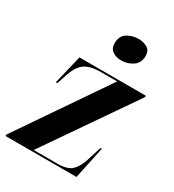

<svg xmlns="http://www.w3.org/2000/svg" viewBox="-194 -875 889 980"><g transform="rotate(30 250.5 -384.5)"><path d="M-9 0 -7 -10 346 -526H252Q187 -526 154.5 -502.5Q122 -479 102 -415L86 -366H77L118 -536H510L508 -526L152 -10H292Q350 -10 375 -33.5Q400 -57 415 -103L442 -189H450L410 0ZM309 -629Q280 -629 258.5 -643.5Q237 -658 237 -688Q237 -732 267 -750.5Q297 -769 333 -769Q362 -769 384.5 -756Q407 -743 407 -711Q407 -670 377 -649.5Q347 -629 309 -629Z"/></g></svg>

Font: Noto Serif Display ExtraCondensed ExtraBold
Style: Italic
Weight: 800
Width: 2
Italic angle: -12°
Designer: Monotype Design Team
Foundry: Monotype Imaging Inc.
Version: Version 2.009